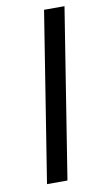

<svg xmlns="http://www.w3.org/2000/svg" viewBox="-82 -745 424 786"><g transform="rotate(-10 129.5 -352.5)"><path d="M48 0 160 -705H245L133 0Z"/></g></svg>

Font: Nunito Sans 10pt
Style: Italic
Weight: 400
Italic angle: -9°
Designer: Vernon Adams
Foundry: Vernon Adams
Version: Version 3.101;gftools[0.9.27]